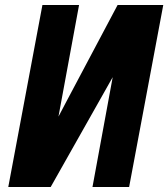

<svg xmlns="http://www.w3.org/2000/svg" viewBox="-20 -745 670 765"><path d="M348.5 0 429 -437.5 182 0H13L149 -725H295L213 -280.5L247.5 -346L448.5 -725H630.5L494.5 0Z"/></svg>

Font: JuliaMono ExtraBoldItalic
Style: Regular
Weight: 800
Italic angle: -9°
Monospace: yes
Designer: cormullion
Foundry: corm
Version: Version 0.049; ttfautohint (v1.8.4)